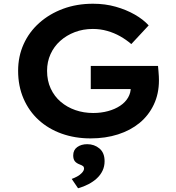

<svg xmlns="http://www.w3.org/2000/svg" viewBox="-20 -731 943 1028"><path d="M465 10Q381 10 310 -15.5Q239 -41 187 -88.5Q135 -136 106 -203Q77 -270 77 -352Q77 -429 106.5 -494.5Q136 -560 190.5 -608.5Q245 -657 318 -684Q391 -711 478 -711Q543 -711 599.5 -695Q656 -679 701.5 -653Q747 -627 776 -595L683 -495Q655 -519 623 -537Q591 -555 554 -565.5Q517 -576 477 -576Q425 -576 380.5 -559Q336 -542 302.5 -512Q269 -482 250.5 -441Q232 -400 232 -352Q232 -299 251.5 -257Q271 -215 305 -186Q339 -157 383.5 -141.5Q428 -126 479 -126Q521 -126 558 -136Q595 -146 623 -164.5Q651 -183 666 -209Q681 -235 680 -264V-285L700 -254H466V-378H826Q827 -365 828.5 -350Q830 -335 830.5 -321.5Q831 -308 831 -301Q831 -229 803.5 -171Q776 -113 727.5 -73Q679 -33 612 -11.5Q545 10 465 10ZM398 277 364 227Q378 222 393 214Q408 206 419 194Q430 182 430 171Q430 163 424.5 158.5Q419 154 408 150Q389 143 380.5 132Q372 121 372 101Q372 72 393.5 56.5Q415 41 447 41Q485 41 512.5 64Q540 87 540 132Q540 160 529 183Q518 206 498.5 224Q479 242 453 255.5Q427 269 398 277Z"/></svg>

Font: Lexend Exa SemiBold
Style: Regular
Weight: 600
Designer: Bonnie Shaver-Troup, Thomas Jockin
Foundry: Lexend
Version: Version 1.007